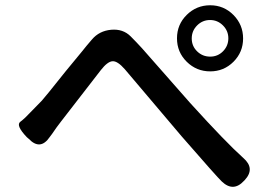

<svg xmlns="http://www.w3.org/2000/svg" viewBox="-20 -742 1040 729"><path d="M907 -56Q866 -11 822 -53Q804 -70 670 -224L454 -479Q426 -511 407 -509.5Q388 -508 363 -476L212 -281Q194 -258 178 -234L169 -222Q133 -169 89 -215L82 -221Q39 -266 57 -279.5Q75 -293 96 -316Q117 -338 139 -360Q147 -368 229 -471L290 -545Q309 -569 329 -592Q357 -625 402 -629Q447 -633 476 -604Q498 -582 519 -559L702 -351Q837 -202 904 -142Q950 -102 909 -58ZM778 -471Q726 -471 689 -507.5Q652 -544 652 -596.5Q652 -649 689 -685.5Q726 -722 778 -722Q830 -722 866.5 -685Q903 -648 903 -596Q903 -544 866.5 -507.5Q830 -471 778 -471ZM778 -527Q807 -527 827 -547.5Q847 -568 847 -596.5Q847 -625 826.5 -645.5Q806 -666 777.5 -666Q749 -666 728.5 -645.5Q708 -625 708 -596Q708 -567 728.5 -547Q749 -527 778 -527Z"/></svg>

Font: Resource Han Rounded CN Medium
Style: Regular
Weight: 500
Designer: Cyano Hao (round all glyphs); Ryoko NISHIZUKA 西塚涼子 (kana, bopomofo & ideographs); Paul D. Hunt (Latin, Greek & Cyrillic)
Foundry: Cyano Hao
Version: 0.990